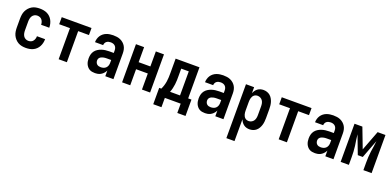

<svg xmlns="http://www.w3.org/2000/svg" viewBox="-2 -1386 5004 2460"><g transform="rotate(20 2500.0 -156.5)"><path d="M247 8Q220 8 193 3Q166 -2 142.5 -15.5Q119 -29 100.5 -49.5Q82 -70 70.5 -94.5Q59 -119 55 -146Q51 -173 51 -200V-320Q51 -347 55 -374Q59 -401 70.5 -425.5Q82 -450 100.5 -470.5Q119 -491 142.5 -504.5Q166 -518 193 -523Q220 -528 247 -528Q273 -528 298.5 -523.5Q324 -519 347 -508Q370 -497 388.5 -479Q407 -461 419 -438.5Q431 -416 437 -390.5Q443 -365 443 -340Q443 -339 443 -338.5Q443 -338 443 -338H332Q332 -338 332 -338.5Q332 -339 332 -339Q332 -357 326.5 -374Q321 -391 310 -405Q299 -419 282 -425.5Q265 -432 247 -432Q227 -432 209 -422.5Q191 -413 180.5 -396.5Q170 -380 166 -360Q162 -340 162 -320V-200Q162 -180 166 -160Q170 -140 180.5 -123.5Q191 -107 209 -97.5Q227 -88 247 -88Q265 -88 282 -94.5Q299 -101 310 -115Q321 -129 326.5 -146Q332 -163 332 -181Q332 -181 332 -181.5Q332 -182 332 -182H443Q443 -182 443 -181.5Q443 -181 443 -180Q443 -155 437 -129.5Q431 -104 419 -81.5Q407 -59 388.5 -41Q370 -23 347 -12Q324 -1 298.5 3.5Q273 8 247 8Z M694 0V-424H547V-520H953V-424H806V0Z M1189 8Q1169 8 1150 4.5Q1131 1 1114 -9Q1097 -19 1084.5 -34.5Q1072 -50 1064.5 -67.5Q1057 -85 1054 -104.5Q1051 -124 1051 -143Q1051 -170 1057.5 -196Q1064 -222 1079.5 -243Q1095 -264 1117.5 -278.5Q1140 -293 1165 -301.5Q1190 -310 1216.5 -313.5Q1243 -317 1269 -317H1330V-351Q1330 -368 1325 -383.5Q1320 -399 1308.5 -410.5Q1297 -422 1281 -427Q1265 -432 1248 -432Q1234 -432 1219.5 -428.5Q1205 -425 1193 -416Q1181 -407 1174.5 -393Q1168 -379 1168 -365H1057Q1057 -388 1063.5 -411Q1070 -434 1083 -454Q1096 -474 1115 -489Q1134 -504 1156 -512.5Q1178 -521 1201.5 -524.5Q1225 -528 1248 -528Q1273 -528 1298 -524.5Q1323 -521 1345.5 -511Q1368 -501 1387 -484.5Q1406 -468 1418.5 -446.5Q1431 -425 1436 -400.5Q1441 -376 1441 -351V0H1330V-78Q1325 -68 1323.5 -65.5Q1322 -63 1319 -58.5Q1316 -54 1312.5 -49.5Q1309 -45 1305.5 -41Q1302 -37 1298 -33Q1294 -29 1290 -25.5Q1286 -22 1281.5 -19Q1277 -16 1272.5 -13Q1268 -10 1263 -7.5Q1258 -5 1253 -3Q1248 -1 1242.5 0.5Q1237 2 1232 3.5Q1227 5 1221.5 5.5Q1216 6 1210.5 6.5Q1205 7 1199.5 7.5Q1194 8 1189 8ZM1234 -88Q1253 -88 1271.5 -93.5Q1290 -99 1303.5 -112Q1317 -125 1323.5 -143Q1330 -161 1330 -180V-221H1269Q1257 -221 1245.5 -220Q1234 -219 1222.5 -216Q1211 -213 1200 -208.5Q1189 -204 1180 -196Q1171 -188 1166.5 -177Q1162 -166 1162 -154Q1162 -140 1167 -127Q1172 -114 1182.5 -104.5Q1193 -95 1206.5 -91.5Q1220 -88 1234 -88Z M1559 0V-520H1670V-315H1830V-520H1941V0H1830V-219H1670V0Z M2030 127V-96H2059Q2072 -123 2080.5 -151Q2089 -179 2093.5 -208Q2098 -237 2099 -266.5Q2100 -296 2100 -325V-520H2425V-96H2470V127H2358V0H2142V127ZM2314 -96V-424H2211V-325Q2211 -296 2210.5 -267Q2210 -238 2206 -209Q2202 -180 2195.5 -151.5Q2189 -123 2178 -96Z M2689 8Q2669 8 2650 4.5Q2631 1 2614 -9Q2597 -19 2584.5 -34.5Q2572 -50 2564.5 -67.5Q2557 -85 2554 -104.5Q2551 -124 2551 -143Q2551 -170 2557.5 -196Q2564 -222 2579.5 -243Q2595 -264 2617.5 -278.5Q2640 -293 2665 -301.5Q2690 -310 2716.5 -313.5Q2743 -317 2769 -317H2830V-351Q2830 -368 2825 -383.5Q2820 -399 2808.5 -410.5Q2797 -422 2781 -427Q2765 -432 2748 -432Q2734 -432 2719.5 -428.5Q2705 -425 2693 -416Q2681 -407 2674.5 -393Q2668 -379 2668 -365H2557Q2557 -388 2563.5 -411Q2570 -434 2583 -454Q2596 -474 2615 -489Q2634 -504 2656 -512.5Q2678 -521 2701.5 -524.5Q2725 -528 2748 -528Q2773 -528 2798 -524.5Q2823 -521 2845.5 -511Q2868 -501 2887 -484.5Q2906 -468 2918.5 -446.5Q2931 -425 2936 -400.5Q2941 -376 2941 -351V0H2830V-78Q2825 -68 2823.5 -65.5Q2822 -63 2819 -58.5Q2816 -54 2812.5 -49.5Q2809 -45 2805.5 -41Q2802 -37 2798 -33Q2794 -29 2790 -25.5Q2786 -22 2781.5 -19Q2777 -16 2772.5 -13Q2768 -10 2763 -7.5Q2758 -5 2753 -3Q2748 -1 2742.5 0.5Q2737 2 2732 3.5Q2727 5 2721.5 5.5Q2716 6 2710.5 6.5Q2705 7 2699.5 7.5Q2694 8 2689 8ZM2734 -88Q2753 -88 2771.5 -93.5Q2790 -99 2803.5 -112Q2817 -125 2823.5 -143Q2830 -161 2830 -180V-221H2769Q2757 -221 2745.5 -220Q2734 -219 2722.5 -216Q2711 -213 2700 -208.5Q2689 -204 2680 -196Q2671 -188 2666.5 -177Q2662 -166 2662 -154Q2662 -140 2667 -127Q2672 -114 2682.5 -104.5Q2693 -95 2706.5 -91.5Q2720 -88 2734 -88Z M3059 215V-520H3170V-438Q3178 -458 3190 -475Q3202 -492 3219 -504.5Q3236 -517 3256 -522.5Q3276 -528 3297 -528Q3321 -528 3344.5 -520.5Q3368 -513 3386.5 -497.5Q3405 -482 3417.5 -460.5Q3430 -439 3437 -416Q3444 -393 3446.5 -368.5Q3449 -344 3449 -320V-200Q3449 -176 3446.5 -151.5Q3444 -127 3437 -104Q3430 -81 3417.5 -59.5Q3405 -38 3386.5 -22.5Q3368 -7 3344.5 0.5Q3321 8 3297 8Q3276 8 3256 2.5Q3236 -3 3219 -15.5Q3202 -28 3190 -45Q3178 -62 3170 -82V215ZM3251 -88Q3271 -88 3289.5 -97.5Q3308 -107 3319 -123.5Q3330 -140 3334 -160Q3338 -180 3338 -200V-320Q3338 -340 3334 -360Q3330 -380 3319 -396.5Q3308 -413 3289.5 -422.5Q3271 -432 3251 -432Q3238 -432 3225.5 -428Q3213 -424 3203 -415.5Q3193 -407 3186.5 -395.5Q3180 -384 3176.5 -371.5Q3173 -359 3171.5 -346Q3170 -333 3170 -320V-200Q3170 -187 3171.5 -174Q3173 -161 3176.5 -148.5Q3180 -136 3186.5 -124.5Q3193 -113 3203 -104.5Q3213 -96 3225.5 -92Q3238 -88 3251 -88Z M3694 0V-424H3547V-520H3953V-424H3806V0Z M4189 8Q4169 8 4150 4.5Q4131 1 4114 -9Q4097 -19 4084.5 -34.5Q4072 -50 4064.5 -67.5Q4057 -85 4054 -104.5Q4051 -124 4051 -143Q4051 -170 4057.5 -196Q4064 -222 4079.5 -243Q4095 -264 4117.5 -278.5Q4140 -293 4165 -301.5Q4190 -310 4216.5 -313.5Q4243 -317 4269 -317H4330V-351Q4330 -368 4325 -383.5Q4320 -399 4308.5 -410.5Q4297 -422 4281 -427Q4265 -432 4248 -432Q4234 -432 4219.5 -428.5Q4205 -425 4193 -416Q4181 -407 4174.5 -393Q4168 -379 4168 -365H4057Q4057 -388 4063.5 -411Q4070 -434 4083 -454Q4096 -474 4115 -489Q4134 -504 4156 -512.5Q4178 -521 4201.5 -524.5Q4225 -528 4248 -528Q4273 -528 4298 -524.5Q4323 -521 4345.5 -511Q4368 -501 4387 -484.5Q4406 -468 4418.5 -446.5Q4431 -425 4436 -400.5Q4441 -376 4441 -351V0H4330V-78Q4325 -68 4323.5 -65.5Q4322 -63 4319 -58.5Q4316 -54 4312.5 -49.5Q4309 -45 4305.5 -41Q4302 -37 4298 -33Q4294 -29 4290 -25.5Q4286 -22 4281.5 -19Q4277 -16 4272.5 -13Q4268 -10 4263 -7.5Q4258 -5 4253 -3Q4248 -1 4242.5 0.5Q4237 2 4232 3.5Q4227 5 4221.5 5.5Q4216 6 4210.5 6.5Q4205 7 4199.5 7.5Q4194 8 4189 8ZM4234 -88Q4253 -88 4271.5 -93.5Q4290 -99 4303.5 -112Q4317 -125 4323.5 -143Q4330 -161 4330 -180V-221H4269Q4257 -221 4245.5 -220Q4234 -219 4222.5 -216Q4211 -213 4200 -208.5Q4189 -204 4180 -196Q4171 -188 4166.5 -177Q4162 -166 4162 -154Q4162 -140 4167 -127Q4172 -114 4182.5 -104.5Q4193 -95 4206.5 -91.5Q4220 -88 4234 -88Z M4539 0V-520H4646L4750 -247L4854 -520H4961V0H4849V-104Q4849 -142 4851 -180Q4853 -218 4858 -255.5Q4863 -293 4869.5 -330.5Q4876 -368 4879 -406L4784 -156H4716L4621 -406Q4624 -368 4630.5 -330.5Q4637 -293 4642 -255.5Q4647 -218 4649 -180Q4651 -142 4651 -104V0Z"/></g></svg>

Font: Iosevka SS08 Regular
Style: Bold
Weight: 700
Monospace: yes
Designer: Belleve Invis
Foundry: Belleve Invis
Version: Version 16.3.4; ttfautohint (v1.8.4)